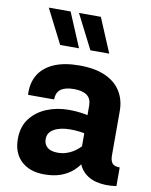

<svg xmlns="http://www.w3.org/2000/svg" viewBox="-88 -856 727 926"><g transform="rotate(10 275.5 -393.0)"><path d="M270.5 -541.5Q195.3 -541.5 145 -519.3Q94.7 -497.1 70.6 -456.3Q46.4 -415.5 49.8 -358.9H177.7Q177.7 -393.6 199.5 -409.2Q221.2 -424.8 263.7 -424.8Q306.2 -424.8 327.6 -408.7Q349.1 -392.6 349.1 -358.9V-142.1Q349.1 -81.5 375.5 -47.6Q401.9 -13.7 446.5 -2.4Q491.2 8.8 545.9 0.5V-90.8Q519 -90.8 509 -103.5Q499 -116.2 499 -141.1V-358.9Q499 -413.1 473.6 -454.3Q448.2 -495.6 397.5 -518.6Q346.7 -541.5 270.5 -541.5ZM400.4 -154.8 353.5 -164.6Q346.7 -156.7 335.9 -147Q325.2 -137.2 310.8 -128.7Q296.4 -120.1 278.3 -114.5Q260.3 -108.9 238.8 -108.9Q204.1 -108.9 187.3 -123.8Q170.4 -138.7 170.4 -164.1Q170.4 -195.8 200.7 -212.9Q231 -230 279.3 -230Q300.3 -230 320.1 -228Q339.8 -226.1 358.4 -221.2L406.2 -298.3Q372.1 -308.1 335.7 -314.9Q299.3 -321.8 255.9 -321.8Q198.7 -321.8 148.9 -301.5Q99.1 -281.2 68.6 -241.2Q38.1 -201.2 38.1 -141.6Q38.1 -72.3 79.8 -33.4Q121.6 5.4 192.4 5.4Q238.8 5.4 273.2 -7.1Q307.6 -19.5 332.3 -41.7Q356.9 -64 373.5 -93Q390.1 -122.1 400.4 -154.8ZM400.9 -622.6 330.1 -790.5H223.1L308.6 -622.6ZM252.9 -622.6 182.1 -790.5H75.2L160.6 -622.6Z"/></g></svg>

Font: Estedad-FD-VF Thin
Style: Regular
Weight: 100
Designer: Amin Abedi
Version: Version 5.0